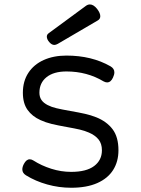

<svg xmlns="http://www.w3.org/2000/svg" viewBox="-20 -843 640 873"><path d="M482.4 -541.5Q500 -531.2 500 -514.2Q500 -503.4 493.7 -490.2Q483.9 -468.3 466.8 -468.3Q459.5 -468.3 450.7 -473.1Q375.5 -518.1 282.2 -518.1Q224.1 -518.1 191.7 -492.2Q159.2 -466.3 159.2 -421.4Q159.2 -401.9 168.7 -388.2Q178.2 -374.5 196.8 -365.2Q213.9 -356.4 236.1 -351.1Q258.3 -345.7 299.8 -338.4Q339.8 -331.5 366.7 -325.4Q393.6 -319.3 418 -309.6Q465.3 -290.5 491.9 -255.4Q518.6 -220.2 518.6 -159.7Q518.6 -108.4 494.4 -70.1Q470.2 -31.7 422.1 -10.5Q374 10.7 303.7 10.7Q248 10.7 194.8 -4.2Q141.6 -19 98.1 -45.9Q81.5 -56.2 81.5 -72.8Q81.5 -84 88.4 -97.2Q99.6 -118.7 115.2 -118.7Q123.5 -118.7 131.8 -113.3Q168.5 -89.8 213.1 -75.7Q257.8 -61.5 303.7 -61.5Q372.6 -61.5 408 -88.1Q443.4 -114.7 443.4 -159.7Q443.4 -189.9 428 -209Q412.6 -228 384.3 -240.2Q365.2 -248.5 343.3 -253.7Q321.3 -258.8 283.2 -265.6Q242.2 -272.9 214.8 -279.5Q187.5 -286.1 164.1 -296.9Q126 -314 105 -343.8Q84 -373.5 84 -421.4Q84 -473.6 108.9 -511.7Q133.8 -549.8 178.7 -570.1Q223.6 -590.3 282.2 -590.3Q397 -590.3 482.4 -541.5ZM388.7 -822.8Q405.3 -822.8 421.4 -802.7Q436 -783.7 436 -769.5Q436 -756.8 425.3 -750.5L242.7 -643.6Q233.9 -638.7 227.1 -638.7Q215.3 -638.7 204.6 -650.9Q192.9 -664.1 192.9 -676.3Q192.9 -685.5 200.7 -691.4L370.6 -816.4Q379.4 -822.8 388.7 -822.8Z"/></svg>

Font: Courier Prime Code
Style: Regular
Weight: 400
Designer: Alan Dague-Greene
Foundry: Quote-Unquote Apps
Version: Version 3.0318